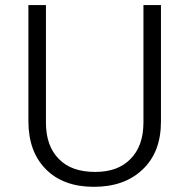

<svg xmlns="http://www.w3.org/2000/svg" viewBox="-20 -719 739 749"><path d="M539.6 -241.7C539.6 -179.7 522.5 -132.3 488.8 -98.6C456.1 -64.9 410.6 -48.3 351.6 -48.3C289.6 -48.3 242.7 -64.9 210.4 -98.1C176.3 -131.8 159.2 -179.2 159.2 -240.7V-699.2H90.8V-246.6C90.8 -166.5 113.8 -104 159.2 -58.6C204.1 -13.2 266.6 9.8 346.2 9.8C425.8 9.8 489.3 -12.7 536.6 -58.1C584 -103 607.9 -165 607.9 -244.6V-699.2H539.6Z"/></svg>

Font: Sahel Light
Style: Regular
Weight: 300
Foundry: Saber Rastikerdar (saber.rastikerdar@gmail.com)
Version: Version 3.4.0